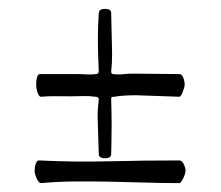

<svg xmlns="http://www.w3.org/2000/svg" viewBox="-20 -433 495 430"><path d="M71.8 -22.9Q69.3 -22.9 66.9 -25.6Q64.5 -28.3 62.5 -32.5Q60.5 -36.6 59.1 -41.3Q57.6 -45.9 57.6 -49.8Q57.6 -60.5 60.5 -67.4Q63.5 -74.2 67.4 -73.7Q147 -69.8 224.9 -71.8Q302.7 -73.7 381.8 -73.7Q387.2 -73.7 391.4 -65.7Q395.5 -57.6 395.5 -49.8Q395.5 -47.4 394 -42.7Q392.6 -38.1 390.4 -33.7Q388.2 -29.3 386 -26.1Q383.8 -22.9 381.8 -22.9Q341.8 -22.9 303 -24.2Q264.2 -25.4 225.6 -26.1Q187 -26.9 148.7 -26.6Q110.4 -26.4 71.8 -22.9ZM201.2 -210.4Q201.2 -216.3 193.4 -216.3Q180.2 -218.3 166.3 -217.8Q152.3 -217.3 137.2 -217.3Q120.1 -217.3 104.5 -217.5Q88.9 -217.8 71.8 -216.3Q69.3 -216.3 67.4 -219Q65.4 -221.7 64 -225.8Q62.5 -230 61.8 -234.6Q61 -239.3 61 -243.2Q61 -254.4 63.2 -260.7Q65.4 -267.1 69.3 -267.1H152.8Q163.1 -267.1 173.6 -266.4Q184.1 -265.6 194.3 -267.1Q201.2 -267.1 201.2 -273.9Q201.2 -276.9 200.9 -280Q200.7 -283.2 200.7 -286.1Q199.2 -316.9 199.2 -347.2Q199.2 -361.3 199.7 -375.2Q200.2 -389.2 201.2 -403.8Q201.7 -413.1 215.3 -413.1Q229 -413.1 229 -403.8L231 -316.4V-308.6Q231 -299.8 230.5 -291Q230 -282.2 229 -272.9Q229 -267.6 233.4 -267.1Q244.6 -265.6 255.4 -266.8Q266.1 -268.1 278.3 -268.1Q302.2 -268.1 328.4 -267.6Q354.5 -267.1 381.8 -267.1Q387.2 -267.1 390.4 -259Q393.6 -251 393.6 -243.2Q393.6 -240.7 392.3 -236.3Q391.1 -231.9 389.4 -227.5Q387.7 -223.1 385.7 -219.7Q383.8 -216.3 381.8 -216.3L284.7 -219.7Q272.5 -219.7 260.3 -219Q248 -218.3 235.8 -216.3Q231.4 -216.3 230.2 -215.6Q229 -214.8 229 -210.4Q229.5 -196.3 229.7 -182.9Q230 -169.4 230 -155.3Q230 -138.2 229.7 -121.6Q229.5 -105 229 -87.9Q229 -78.6 215.3 -78.6Q201.2 -78.6 201.2 -87.9L198.7 -168.5V-175.3Q198.7 -183.6 199.5 -192.4Q200.2 -201.2 201.2 -210.4Z"/></svg>

Font: IM FELL French Canon
Style: Regular
Weight: 400
Designer: Igino Marini
Foundry: Igino Marini,
Version: 3.00